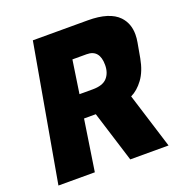

<svg xmlns="http://www.w3.org/2000/svg" viewBox="-129 -836 914 952"><g transform="rotate(-20 328.0 -360.0)"><path d="M436 -720Q550 -720 598 -670Q634 -632 634 -574Q634 -554 630 -532L616 -454Q604 -389 574.5 -349Q545 -309 509 -292L600 0H398L314 -269H252L211 0H19L146 -720ZM373 -564H298L272 -390H342Q395 -390 418 -415.5Q441 -441 441 -483Q441 -564 373 -564Z"/></g></svg>

Font: Fugaz One
Style: Regular
Weight: 400
Designer: Daniel Hernandez
Foundry: Daniel Hernandez
Version: Version 1.002